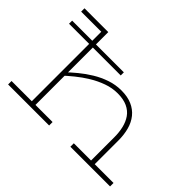

<svg xmlns="http://www.w3.org/2000/svg" viewBox="-130 -954 1221 1221"><g transform="rotate(45 480.5 -343.0)"><path d="M748 0V-241Q748 -284 739 -322.5Q730 -361 709.5 -390.5Q689 -420 653.5 -436.5Q618 -453 566 -453Q517 -453 469.5 -436Q422 -419 378.5 -392.5Q335 -366 297.5 -335.5Q260 -305 230 -277V-307Q259 -335 296.5 -366Q334 -397 377.5 -423.5Q421 -450 469.5 -466.5Q518 -483 570 -483Q625 -483 665 -465.5Q705 -448 731 -416Q757 -384 769 -340Q781 -296 781 -244V0ZM33 0V-31H402V0ZM215 0V-656H34V-686H248V0ZM34 -547V-575H499V-547ZM593 0V-31H950V0Z"/></g></svg>

Font: BioRhyme SemiExpanded ExtraLight
Style: Regular
Weight: 250
Width: 6
Designer: Aoife Mooney
Foundry: Aoife Mooney Type
Version: Version 1.600;gftools[0.9.33]